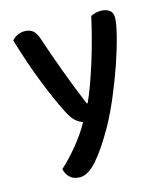

<svg xmlns="http://www.w3.org/2000/svg" viewBox="-102 -557 711 825"><g transform="rotate(-15 253.0 -144.0)"><path d="M158 -109Q133 -158 97 -248Q61 -338 27 -452Q36 -463 51 -470.5Q66 -478 83 -478Q105 -478 119 -467.5Q133 -457 142 -431Q169 -350 198 -271.5Q227 -193 262 -109H266Q281 -141 296.5 -184Q312 -227 327 -275Q342 -323 355 -372.5Q368 -422 378 -467Q388 -472 398.5 -475Q409 -478 423 -478Q445 -478 460 -467.5Q475 -457 475 -435Q475 -409 461.5 -355.5Q448 -302 426 -237.5Q404 -173 376 -107Q348 -41 320 10Q270 98 229.5 144Q189 190 153 190Q125 190 108.5 174.5Q92 159 88 136Q104 122 123 102Q142 82 161 59Q180 36 197 11.5Q214 -13 226 -36Q209 -41 193 -55.5Q177 -70 158 -109Z"/></g></svg>

Font: Baloo Da 2 Medium
Style: Regular
Weight: 500
Designer: Noopur Datye, Sulekha Rajkumar and Ek Type
Foundry: Ek Type
Version: Version 1.640;hotconv 1.0.111;makeotfexe 2.5.65597; ttfautoh